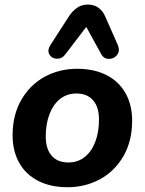

<svg xmlns="http://www.w3.org/2000/svg" viewBox="-20 -797 624 828"><path d="M34.3 -213.5Q34.3 -301.1 71.9 -366.3Q109.4 -431.5 172.8 -466Q236.3 -500.4 312.5 -500.4Q386.1 -500.4 439.7 -472.9Q493.2 -445.4 521.5 -394.8Q549.9 -344.2 549.9 -276.6Q549.9 -188.9 512.3 -123.7Q474.8 -58.5 411.3 -24.1Q347.9 10.4 271.7 10.4Q198 10.4 144.5 -17.1Q91 -44.6 62.7 -95.2Q34.3 -145.8 34.3 -213.5ZM406.9 -281.2Q406.9 -335.5 381.3 -364.6Q355.8 -393.8 309.3 -393.8Q268.8 -393.8 238.8 -370Q208.9 -346.2 193.1 -304Q177.3 -261.8 177.3 -208.8Q177.3 -154.6 202.9 -125.4Q228.4 -96.3 274.9 -96.3Q315.4 -96.3 345.4 -120Q375.3 -143.8 391.1 -186Q406.9 -228.3 406.9 -281.2ZM416.4 -563.8 352 -680.9 260.9 -561.6Q246.1 -542.6 224.4 -543.8Q202.8 -545 192.9 -562.3Q183 -579.7 197.4 -602.7L276.1 -724.7Q292.7 -750.4 312.8 -763.8Q333 -777.3 358.7 -777.3Q384.5 -777.3 403.6 -764.3Q422.6 -751.4 433.7 -726L488.2 -602.7Q498.4 -578.5 485.5 -560.8Q472.5 -543.2 450.2 -543Q427.8 -542.8 416.4 -563.8Z"/></svg>

Font: SN Pro Thin
Style: Italic
Weight: 200
Italic angle: -9°
Designer: Tobias Whetton
Foundry: Supernotes
Version: Version 1.003;Glyphs 3.3 (3324)